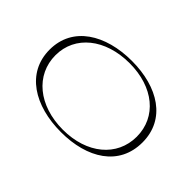

<svg xmlns="http://www.w3.org/2000/svg" viewBox="-184 -884 1067 1067"><g transform="rotate(-45 349.5 -350.0)"><path d="M350 15C532 15 629 -141 629 -347C629 -554 531 -715 350 -715C168 -715 70 -554 70 -346C70 -140 166 15 350 15ZM350 -30C195 -30 87 -160 87 -348C87 -538 196 -670 351 -670C504 -670 611 -538 611 -347C611 -159 505 -30 350 -30Z"/></g></svg>

Font: Sprat Thin
Style: Regular
Weight: 100
Designer: Ethan Nakache
Foundry: Collletttivo
Version: Version 2.000;Glyphs 3.2 (3217)